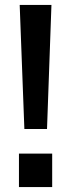

<svg xmlns="http://www.w3.org/2000/svg" viewBox="-20 -760 289 780"><path d="M79 -236 60 -740H189L171 -236ZM57 0V-136H192V0Z"/></svg>

Font: Instrument Sans Condensed SemiBold
Style: Regular
Weight: 600
Width: 3
Designer: Rodrigo Fuenzalida
Foundry: fragTYPE
Version: Version 1.000;gftools[0.9.28]